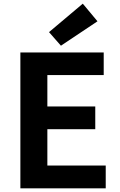

<svg xmlns="http://www.w3.org/2000/svg" viewBox="-20 -1026 655 1046"><path d="M91 -740H545V-617H238V-446H499V-322H238V-124H556V0H91ZM431 -1006 511 -910 312 -777 247 -851Z"/></svg>

Font: Kinto Sans
Style: Bold
Weight: 700
Designer: Authors: Ryoko NISHIZUKA  (kana & ideographs); Paul D. Hunt (Latin, Greek & Cyrillic); Wenlong ZHANG  (bopomofo); Sandol
Foundry: Adobe Systems Incorporated, ookami Inc.
Version: Version 0.001